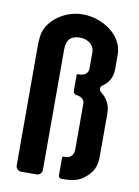

<svg xmlns="http://www.w3.org/2000/svg" viewBox="-78 -727 566 780"><g transform="rotate(10 204.5 -336.5)"><path d="M46 -565C44 -553 42 -537 42 -518V-22C42 -10 52 0 64 0H128C140 0 150 -10 150 -22V-518C150 -551 160 -578 206 -578C239 -578 265 -558 265 -527V-463C265 -441 251 -430 225 -430H222C220 -430 218 -428 218 -427V-359C218 -353 224 -347 229 -346C249 -344 265 -335 265 -316V-129C265 -108 257 -90 227 -90H223C220 -90 218 -88 218 -86V-12C218 -5 223 0 230 0H242C275 0 302 -7 321 -22C355 -49 368 -72 368 -118V-294C368 -328 354 -355 326 -376C320 -381 319 -395 326 -400C354 -418 368 -444 368 -476V-537C368 -616 283 -673 201 -673C126 -673 59 -623 46 -565Z"/></g></svg>

Font: DIN Rundschrift
Style: Mittel
Weight: 400
Version: Version 1.027